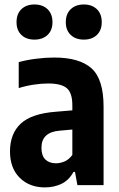

<svg xmlns="http://www.w3.org/2000/svg" viewBox="-20 -806 518 836"><path d="M175.5 10Q108 10 65.8 -32Q23.5 -74 23.5 -146.5Q23.5 -224 70.5 -267.8Q117.5 -311.5 223.5 -319.5L295 -325.5V-347.5Q295 -401.5 271 -422Q247 -442.5 189.5 -442.5Q161 -442.5 127.2 -437.5Q93.5 -432.5 61.5 -422.5V-535.5Q95.5 -545 137 -550.2Q178.5 -555.5 215.5 -555.5Q326.5 -555.5 378.8 -508.2Q431 -461 431 -341V0H317L306.5 -57.5H300Q280.5 -21.5 248 -5.8Q215.5 10 175.5 10ZM160.5 -162.5Q160.5 -128 177.5 -111.5Q194.5 -95 224 -95Q241.5 -95 260.5 -102.8Q279.5 -110.5 295 -131.5V-242L239.5 -237Q160.5 -230.5 160.5 -162.5ZM345 -633.5Q309.5 -633.5 288 -653.8Q266.5 -674 266.5 -709.5Q266.5 -745.5 288 -766Q309.5 -786.5 345 -786.5Q380.5 -786.5 401.8 -766Q423 -745.5 423 -709.5Q423 -674 401.8 -653.8Q380.5 -633.5 345 -633.5ZM130 -633.5Q94.5 -633.5 73.2 -653.8Q52 -674 52 -709.5Q52 -745.5 73.2 -766Q94.5 -786.5 130 -786.5Q165.5 -786.5 187 -766Q208.5 -745.5 208.5 -709.5Q208.5 -674 187 -653.8Q165.5 -633.5 130 -633.5Z"/></svg>

Font: Encode Sans Condensed
Style: Bold
Weight: 700
Width: 3
Designer: Multiple Designers
Foundry: Impallari Type
Version: Version 3.000; ttfautohint (v1.8.3) -l 8 -r 50 -G 200 -x 14 